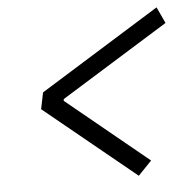

<svg xmlns="http://www.w3.org/2000/svg" viewBox="-47 -682 714 707"><g transform="rotate(-5 310.0 -328.0)"><path d="M557 -634.5 113.5 -359 101 -298 438 -22.5 488 -74.5 186.5 -321.5 187.5 -328 585 -574.5Z"/></g></svg>

Font: Monaspace Krypton Light
Style: Italic
Weight: 300
Italic angle: -11°
Designer: Riley Cran & the Lettermatic Team
Foundry: Lettermatic
Version: Version 1.101 (Monaspace Krypton)